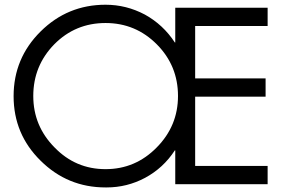

<svg xmlns="http://www.w3.org/2000/svg" viewBox="-20 -1112 1230 820"><path d="M728.5 -325.2Q728.5 -361.3 728.5 -469.7Q728.5 -469.7 726.6 -469.7Q677.7 -394.5 599.6 -352.5Q522.5 -311.5 435.5 -311.5Q432.6 -311.5 430.7 -311.5Q268.6 -311.5 153.3 -425.8Q38.1 -539.1 38.1 -701.2Q38.1 -863.3 153.3 -977.5Q268.6 -1091.8 430.7 -1091.8Q519.5 -1091.8 598.6 -1049.8Q676.8 -1006.8 726.6 -930.7Q727.5 -930.7 728.5 -930.7Q728.5 -967.8 728.5 -1079.1Q827.1 -1079.1 1123 -1079.1Q1123 -1059.6 1123 -1001Q1045.9 -1001 813.5 -1001Q813.5 -945.3 813.5 -777.3Q888.7 -777.3 1114.3 -777.3Q1114.3 -757.8 1114.3 -699.2Q1039.1 -699.2 813.5 -699.2Q813.5 -625 813.5 -403.3Q890.6 -403.3 1123 -403.3Q1123 -383.8 1123 -325.2Q1024.4 -325.2 728.5 -325.2ZM430.7 -1013.7Q301.8 -1013.7 211.9 -922.9Q122.1 -831.1 122.1 -702.1Q122.1 -574.2 212.9 -482.4Q302.7 -389.6 430.7 -389.6Q558.6 -389.6 649.4 -482.4Q740.2 -574.2 740.2 -702.1Q740.2 -831.1 650.4 -921.9Q559.6 -1013.7 430.7 -1013.7Z"/></svg>

Font: Das Gitter
Style: Book
Weight: 400
Version: Version 006.000